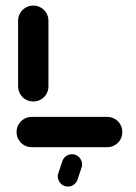

<svg xmlns="http://www.w3.org/2000/svg" viewBox="-20 -539 499 703"><path d="M427.8 -55.6Q427.8 -40.4 420.4 -27.6Q413 -14.8 400.2 -7.4Q387.4 0 372.2 0H96.3Q81.1 0 68.3 -7.4Q55.6 -14.8 48.1 -27.6Q40.7 -40.4 40.7 -55.6Q40.7 -70.7 48.1 -83.5Q55.6 -96.3 68.3 -103.7Q81.1 -111.1 96.3 -111.1H372.2Q387.4 -111.1 400.2 -103.7Q413 -96.3 420.4 -83.5Q427.8 -70.7 427.8 -55.6ZM101.9 -167.4Q86.7 -167.4 73.9 -174.8Q61.1 -182.2 53.7 -195Q46.3 -207.8 46.3 -223V-463Q46.3 -478.1 53.7 -490.9Q61.1 -503.7 73.9 -511.1Q86.7 -518.5 101.9 -518.5Q117 -518.5 129.8 -511.1Q142.6 -503.7 150 -490.9Q157.4 -478.1 157.4 -463V-223Q157.4 -207.8 150 -195Q142.6 -182.2 129.8 -174.8Q117 -167.4 101.9 -167.4ZM193.3 95.9 208.1 51.9Q211.5 40.4 221.3 33Q231.1 25.6 243.3 25.6Q255.6 25.6 265 32.6Q274.4 39.6 278.5 50.9Q282.6 62.2 278.9 73.7L264.1 117.8Q260.7 129.3 250.9 136.7Q241.1 144.1 228.9 144.1Q216.7 144.1 207.2 137Q197.8 130 193.7 118.7Q189.6 107.4 193.3 95.9Z"/></svg>

Font: 26F Galaxy Sans
Style: Regular
Weight: 400
Designer: C₂₉H₂₅N₃O₅
Version: Version 1.100;FEAKit 1.0